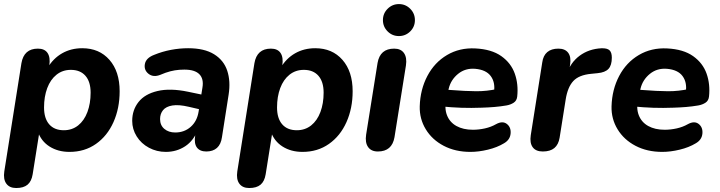

<svg xmlns="http://www.w3.org/2000/svg" viewBox="-24 -738 3547 946"><path d="M-2.8 106.4 81.5 -426.4Q93.7 -498.4 162.9 -498.4Q196 -498.4 210.5 -476.7Q224.9 -454.9 218.9 -415.4L211.1 -367.2L210.2 -403.3Q238.2 -450.3 282.1 -475.4Q326.1 -500.4 381.3 -500.4Q465.1 -500.4 515.3 -443.1Q565.5 -385.8 565.5 -288.4Q565.5 -204.4 535.1 -136.3Q504.7 -68.2 448.8 -28.9Q393 10.4 318.4 10.4Q261.9 10.4 220.2 -16Q178.5 -42.3 161.5 -91.9L170.7 -91.7L137 120.4Q131.4 155.5 111.7 172Q92 188.4 55.9 188.4Q22.8 188.4 7.1 166.7Q-8.6 145.1 -2.8 106.4ZM422.5 -281.2Q422.5 -335.5 396.9 -364.6Q371.4 -393.8 324.9 -393.8Q284.4 -393.8 254.4 -369.9Q224.5 -346 208.7 -303.9Q193 -261.8 193 -208.8Q193 -154.6 218.5 -125.4Q244 -96.3 290.5 -96.3Q331 -96.3 361 -120Q390.9 -143.8 406.7 -186Q422.5 -228.3 422.5 -281.2Z M627.4 -142.4Q627.4 -196 658.5 -235.4Q689.6 -274.8 751.9 -289.5Q814.3 -304.3 902.4 -286L982 -269.4L970.2 -197L906.3 -211.8Q856.9 -223.5 825.3 -218.3Q793.7 -213.1 779.2 -195.1Q764.7 -177 764.7 -151.5Q764.7 -120.7 785.7 -103Q806.7 -85.2 839.4 -85.2Q884.3 -85.2 915.8 -113.2Q947.2 -141.1 954.6 -188.6L973.4 -306.4Q980.7 -349.1 958.5 -372Q936.2 -395 884.3 -395Q858.9 -395 837.2 -391.4Q815.4 -387.8 791.4 -379.4Q782 -376.4 765.5 -369.2Q731.2 -355.8 707.8 -374.3Q684.5 -392.7 689.8 -422.4Q695.1 -452.1 734.8 -467.5Q775.7 -484.3 818.7 -492.4Q861.7 -500.4 903.1 -500.4Q982.8 -500.4 1030.8 -470.7Q1078.7 -441 1095.7 -389.4Q1112.7 -337.9 1102.5 -271.9L1069.6 -62Q1064.7 -26.9 1045 -9.2Q1025.2 8.4 992.6 8.4Q960.9 8.4 946.2 -11.2Q931.6 -30.9 937.6 -69.4L946.6 -125.6L952.2 -101.5Q930.7 -45.2 888.5 -17.4Q846.2 10.4 793 10.4Q748.2 10.4 709.9 -10.1Q671.6 -30.6 649.5 -66Q627.4 -101.4 627.4 -142.4Z M1145.2 106.4 1229.5 -426.4Q1241.7 -498.4 1310.9 -498.4Q1344 -498.4 1358.5 -476.7Q1372.9 -454.9 1366.9 -415.4L1359.1 -367.2L1358.2 -403.3Q1386.2 -450.3 1430.1 -475.4Q1474.1 -500.4 1529.3 -500.4Q1613.1 -500.4 1663.3 -443.1Q1713.5 -385.8 1713.5 -288.4Q1713.5 -204.4 1683.1 -136.3Q1652.7 -68.2 1596.8 -28.9Q1541 10.4 1466.4 10.4Q1409.9 10.4 1368.2 -16Q1326.5 -42.3 1309.5 -91.9L1318.7 -91.7L1285 120.4Q1279.4 155.5 1259.7 172Q1240 188.4 1203.9 188.4Q1170.8 188.4 1155.1 166.7Q1139.4 145.1 1145.2 106.4ZM1570.5 -281.2Q1570.5 -335.5 1544.9 -364.6Q1519.4 -393.8 1472.9 -393.8Q1432.4 -393.8 1402.4 -369.9Q1372.5 -346 1356.7 -303.9Q1341 -261.8 1341 -208.8Q1341 -154.6 1366.5 -125.4Q1392 -96.3 1438.5 -96.3Q1479 -96.3 1509 -120Q1538.9 -143.8 1554.7 -186Q1570.5 -228.3 1570.5 -281.2Z M1779.9 -74.4 1836.3 -428Q1848.5 -498.4 1918.1 -498.4Q1951.2 -498.4 1966.5 -476.4Q1981.9 -454.3 1976.1 -415.6L1919.7 -62Q1907.5 8.4 1837.9 8.4Q1804.8 8.4 1789.5 -13.7Q1774.1 -35.7 1779.9 -74.4ZM1862.7 -639Q1862.7 -671.8 1885.9 -694.8Q1909 -717.9 1941.6 -717.9Q1974.2 -717.9 1997.3 -694.7Q2020.3 -671.6 2020.3 -638.8Q2020.3 -606.2 1997.2 -583.2Q1974 -560.3 1941.4 -560.3Q1908.8 -560.3 1885.8 -583.3Q1862.7 -606.4 1862.7 -639Z M2044.1 -214.3Q2046.5 -296.7 2081.6 -363.5Q2116.7 -430.4 2178.6 -466.9Q2240.4 -503.4 2318 -499.4Q2398 -495.5 2446.1 -461.4Q2494.1 -427.3 2512.5 -374.9Q2530.9 -322.5 2524.3 -262Q2522.1 -241.8 2506.9 -231.9Q2491.7 -222 2471.3 -218.4Q2441.8 -213.4 2412 -210.9Q2382.2 -208.4 2348.9 -207.4Q2298.2 -205.4 2249.7 -207Q2201.3 -208.6 2147.3 -214L2160.6 -297Q2180.8 -295.2 2193.9 -294.8Q2269.7 -288.8 2322.3 -288.5Q2375 -288.2 2426.5 -299.8L2410.1 -285.6Q2416.7 -332.8 2393.7 -363.5Q2370.7 -394.3 2317.4 -399Q2268.7 -403 2233.2 -374.2Q2197.7 -345.3 2187.1 -302.2L2175.5 -252Q2164.7 -205.6 2178.2 -170.6Q2191.7 -135.6 2225 -117.1Q2258.2 -98.7 2306 -98.7Q2335.5 -98.7 2365.6 -105.4Q2395.7 -112.2 2420.1 -126.2Q2452.3 -143.8 2473.5 -127.2Q2494.6 -110.5 2491.8 -79.9Q2489.1 -49.3 2459.4 -32.1Q2425.4 -11.5 2380 -0.6Q2334.7 10.4 2293.7 10.4Q2219.6 10.4 2162.4 -19.5Q2105.2 -49.4 2073.9 -100.9Q2042.5 -152.4 2044.1 -214.3Z M2591.1 -71.8 2647.7 -430.4Q2652.3 -464.3 2672.6 -481.4Q2693 -498.4 2727.1 -498.4Q2760.2 -498.4 2775.5 -477.9Q2790.9 -457.3 2784.9 -419L2777.1 -371H2767.5Q2786.1 -429.4 2831.6 -463.2Q2877.1 -497 2939.4 -500.2Q2967.9 -501 2979.2 -490.2Q2990.5 -479.4 2990.5 -453.9Q2990.5 -416.4 2974 -398.6Q2957.4 -380.9 2920.5 -377.5L2888.9 -374.3Q2828.4 -368.7 2800.6 -338.6Q2772.9 -308.6 2763.3 -248.7L2733.3 -59.6Q2727.7 -25.5 2707.3 -8.5Q2686.8 8.4 2650.3 8.4Q2616.2 8.4 2600.8 -12.5Q2585.3 -33.5 2591.1 -71.8Z M2989.1 -214.3Q2991.5 -296.7 3026.6 -363.5Q3061.7 -430.4 3123.6 -466.9Q3185.4 -503.4 3263 -499.4Q3343 -495.5 3391.1 -461.4Q3439.1 -427.3 3457.5 -374.9Q3475.9 -322.5 3469.3 -262Q3467.1 -241.8 3451.9 -231.9Q3436.7 -222 3416.3 -218.4Q3386.8 -213.4 3357 -210.9Q3327.2 -208.4 3293.9 -207.4Q3243.2 -205.4 3194.7 -207Q3146.3 -208.6 3092.3 -214L3105.6 -297Q3125.8 -295.2 3138.9 -294.8Q3214.7 -288.8 3267.3 -288.5Q3320 -288.2 3371.5 -299.8L3355.1 -285.6Q3361.7 -332.8 3338.7 -363.5Q3315.7 -394.3 3262.4 -399Q3213.7 -403 3178.2 -374.2Q3142.7 -345.3 3132.1 -302.2L3120.5 -252Q3109.7 -205.6 3123.2 -170.6Q3136.7 -135.6 3170 -117.1Q3203.2 -98.7 3251 -98.7Q3280.5 -98.7 3310.6 -105.4Q3340.7 -112.2 3365.1 -126.2Q3397.3 -143.8 3418.5 -127.2Q3439.6 -110.5 3436.8 -79.9Q3434.1 -49.3 3404.4 -32.1Q3370.4 -11.5 3325 -0.6Q3279.7 10.4 3238.7 10.4Q3164.6 10.4 3107.4 -19.5Q3050.2 -49.4 3018.9 -100.9Q2987.5 -152.4 2989.1 -214.3Z"/></svg>

Font: SN Pro Thin
Style: Italic
Weight: 200
Italic angle: -9°
Designer: Tobias Whetton
Foundry: Supernotes
Version: Version 1.003;Glyphs 3.3 (3324)